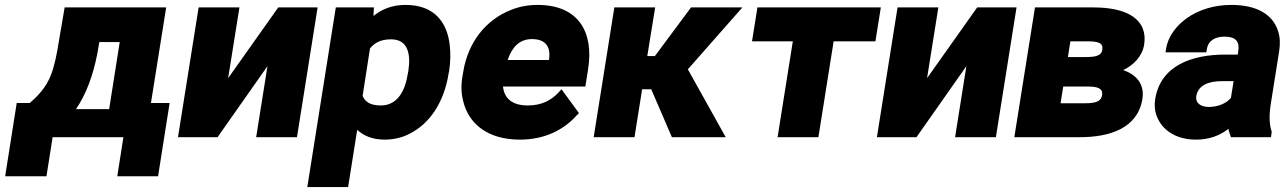

<svg xmlns="http://www.w3.org/2000/svg" viewBox="-20 -558 5226 781"><path d="M48 -139 1 159H169L194 0H482L457 159H623L670 -139H594L656 -528H243L213 -352C208 -325 203 -302 197 -282C179 -217 146 -178 101 -139ZM289 -114C330 -174 358 -249 376 -340L384 -387H467L424 -114Z M704 0H865L1068 -289L1022 0H1188L1272 -528H1112L908 -240L954 -528H788Z M1230 203H1396L1433 -30C1457 -7 1494 10 1544 10C1578 10 1613 3 1642 -12C1730 -54 1787 -145 1805 -260L1807 -270C1813 -309 1813 -345 1809 -378C1798 -466 1748 -538 1630 -538C1575 -538 1534 -521 1499 -493L1501 -528H1346ZM1455 -168 1485 -361C1504 -384 1528 -398 1571 -398C1638 -398 1652 -341 1641 -269L1639 -259C1628 -187 1596 -129 1529 -129C1486 -129 1465 -144 1455 -168Z M1861 -246C1855 -211 1856 -178 1864 -147C1886 -55 1963 10 2095 10C2197 10 2275 -31 2327 -90L2335 -98L2264 -195L2253 -183C2223 -150 2183 -129 2127 -129C2062 -129 2031 -159 2026 -206H2361L2372 -275C2397 -430 2331 -538 2167 -538C2127 -538 2091 -531 2057 -517C1958 -478 1883 -387 1864 -264ZM2045 -314C2062 -364 2091 -399 2144 -399C2198 -399 2222 -369 2213 -314Z M2395 0H2561L2592 -195H2629L2713 0H2932L2778 -276L3000 -528H2791L2644 -330H2613L2645 -528H2479Z M3039 -390H3205L3143 0H3309L3371 -390H3541L3563 -528H3061Z M3547 0H3708L3911 -289L3865 0H4031L4115 -528H3955L3751 -240L3797 -528H3631Z M4106 0H4373C4492 0 4608 -35 4627 -156C4637 -219 4598 -256 4549 -273C4589 -292 4626 -327 4634 -376C4638 -402 4636 -423 4628 -443C4601 -507 4519 -528 4423 -528H4190ZM4294 -138 4305 -206H4406C4449 -206 4467 -196 4463 -171C4459 -146 4438 -138 4395 -138ZM4324 -326 4334 -390H4401C4449 -390 4468 -383 4464 -356C4461 -334 4442 -326 4399 -326Z M4679 -155C4675 -131 4677 -109 4684 -89C4704 -32 4760 10 4845 10C4899 10 4943 -7 4977 -34C4978 -23 4984 -10 4987 0H5150L5153 -22L5152 -25C5143 -54 5142 -88 5149 -134L5183 -348C5188 -379 5187 -407 5179 -431C5157 -501 5090 -538 4989 -538C4918 -538 4856 -518 4809 -485C4771 -458 4732 -416 4723 -358L4721 -345H4887L4889 -358C4894 -391 4921 -409 4961 -409C5007 -409 5023 -389 5017 -350L5015 -336H4964C4829 -336 4701 -292 4679 -155ZM4846 -166C4853 -210 4893 -228 4952 -228H4998L4987 -160C4970 -139 4937 -123 4897 -123C4863 -123 4842 -140 4846 -166Z"/></svg>

Font: Asimov Pro
Style: UltObl
Weight: 900
Designer: Google
Version: Version 2.000980; 2014